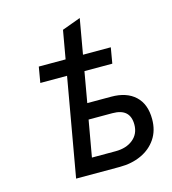

<svg xmlns="http://www.w3.org/2000/svg" viewBox="-108 -811 807 899"><g transform="rotate(-15 295.5 -361.0)"><path d="M150 0 271 -689 361 -722 292 -328H408Q482.5 -328 524.2 -289Q566 -250 566 -177Q566 -122 539.2 -82.2Q512.5 -42.5 466.2 -21.2Q420 0 362 0ZM247 -76H362Q414 -76 446.5 -102.5Q479 -129 479 -174Q479 -213 457.8 -232.5Q436.5 -252 393 -252H278ZM104 -476 117 -552H466L453 -476Z"/></g></svg>

Font: Overpass
Style: Italic
Weight: 400
Italic angle: -10°
Designer: Delve Withrington, Dave Bailey, Thomas Jockin
Foundry: Delve Fonts LLC
Version: Version 4.000